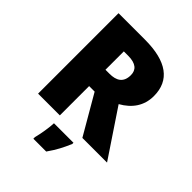

<svg xmlns="http://www.w3.org/2000/svg" viewBox="-258 -849 1205 1205"><g transform="rotate(45 344.5 -246.5)"><path d="M311 -714H77V0H270V-260H319L470 0H689L481 -311C556 -353 602 -416 602 -503C602 -642 505 -714 311 -714ZM308 -568C378 -568 407 -540 407 -494C407 -427 365 -405 306 -405H270V-568ZM452 72V61H279C278 99 267 165 256 207V221H370C408 167 429 126 452 72Z"/></g></svg>

Font: Noto Sans Bengali Black
Style: Regular
Weight: 900
Designer: Jelle Bosma - Monotype Design Team
Foundry: Monotype Imaging Inc.
Version: Version 2.003